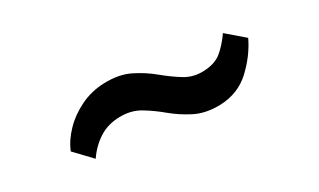

<svg xmlns="http://www.w3.org/2000/svg" viewBox="-35 -506 693 417"><g transform="rotate(-20 312.0 -298.0)"><path d="M89 -250.5Q94 -274.5 110.2 -298.5Q126.5 -322.5 151.5 -340.5Q176.5 -358.5 208 -365Q244.5 -372.5 272.5 -364.2Q300.5 -356 324.2 -342.5Q348 -329 370.8 -319.8Q393.5 -310.5 418.5 -315.5Q447.5 -321.5 461.5 -337.5Q475.5 -353.5 487.5 -379L535.5 -350.5Q525 -312.5 499.2 -278.2Q473.5 -244 428.5 -234.5Q393 -227.5 365.2 -236Q337.5 -244.5 313.5 -258.2Q289.5 -272 265.8 -281Q242 -290 214.5 -284.5Q185 -279 165.2 -260.5Q145.5 -242 134.5 -217Z"/></g></svg>

Font: Merriweather 28pt SemiBold
Style: Regular
Weight: 600
Version: Version 2.100